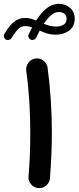

<svg xmlns="http://www.w3.org/2000/svg" viewBox="-54 -917 406 992"><path d="M251.5 -897Q284.7 -897 308.3 -876Q332 -855 332 -821.3Q332 -780.3 303 -759Q273.9 -737.8 234.9 -737.8Q210 -737.8 189.5 -744.1Q168.9 -750.5 151.4 -758.8Q146.5 -750 142.1 -741.2Q137.7 -732.4 133.3 -723.6Q129.9 -716.8 122.8 -712.6Q115.7 -708.5 106.9 -711.4Q99.1 -713.9 94.5 -722.2Q89.8 -730.5 94.2 -739.3Q98.6 -748 103 -757.3Q107.4 -766.6 112.3 -775.4Q103 -778.3 94.2 -780.3Q85.4 -782.2 76.2 -782.2Q52.2 -782.2 35.2 -762Q18.1 -741.7 4.9 -719.7Q0.5 -712.9 -8.1 -710.7Q-16.6 -708.5 -24.9 -713.4Q-31.2 -717.8 -33.4 -726.1Q-35.6 -734.4 -31.2 -742.2Q-20.5 -760.3 -6.1 -779.1Q8.3 -797.9 28.6 -811Q48.8 -824.2 76.2 -824.2Q91.3 -824.2 105.2 -820.6Q119.1 -816.9 132.8 -811Q155.8 -847.2 184.8 -872.1Q213.9 -897 251.5 -897ZM250.5 -855Q228.5 -855 209 -837.6Q189.5 -820.3 172.4 -793.9Q187.5 -788.1 203.6 -783.9Q219.7 -779.8 237.8 -779.8Q257.8 -779.8 273.9 -789.1Q290 -798.3 290 -820.8Q290 -836.4 278.8 -845.7Q267.6 -855 250.5 -855ZM81.5 -552.2Q79.1 -574.7 93 -593.3Q106.9 -611.8 129.4 -614.7Q151.9 -617.7 170.4 -603.8Q189 -589.8 191.9 -566.9Q213.9 -402.8 213.9 -230.5Q213.9 -174.3 211.4 -116.2Q209 -58.1 204.1 3.9Q202.1 26.4 184.6 41.5Q167 56.6 144 54.7Q121.6 52.7 106.4 35.2Q91.3 17.6 93.3 -4.9Q98.1 -60.5 100.3 -116.5Q102.5 -172.4 102.5 -228.5Q102.5 -313 97.4 -394.3Q92.3 -475.6 81.5 -552.2Z"/></svg>

Font: Mikhak SemiBold
Style: Regular
Weight: 600
Designer: Amin Abedi
Version: Version 3.3